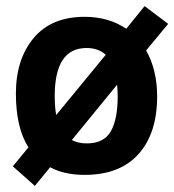

<svg xmlns="http://www.w3.org/2000/svg" viewBox="-20 -565 570 628"><path d="M257 7Q190 7 144 -18L94 43L22 -21L73 -83Q32 -147 32 -259Q32 -371 90 -440.5Q148 -510 257 -510Q335 -510 393 -471L453 -545L530 -487L458 -400Q494 -336 494 -250Q494 -129 433 -61Q372 7 257 7ZM263 -408Q159 -408 159 -251Q159 -212 164 -189L326 -386Q301 -408 263 -408ZM365 -251Q365 -264 363 -288L215 -107Q235 -96 264 -96Q320 -96 342.5 -135.5Q365 -175 365 -251Z"/></svg>

Font: Gudea
Style: Bold
Weight: 700
Designer: Agustina Mingote
Foundry: Agustina Mingote
Version: Version 1.002